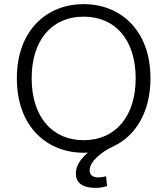

<svg xmlns="http://www.w3.org/2000/svg" viewBox="-20 -728 814 934"><path d="M387 15C394 15 400 15 408 14C375 43 349 75 349 116C349 157 375 186 447 186C467 186 490 181 501 177L496 129C485 133 470 135 458 135C434 135 416 125 416 101C416 56 477 9 531 -16C636 -64 712 -179 712 -347C712 -584 563 -708 387 -708C211 -708 62 -584 62 -347C62 -109 211 15 387 15ZM134 -347C134 -534 233 -647 387 -647C541 -647 640 -534 640 -347C640 -161 541 -46 387 -46C233 -46 134 -161 134 -347Z"/></svg>

Font: Repo Light
Style: Regular
Weight: 300
Designer: Stefan Peev
Foundry: Context Ltd
Version: Version 001.502